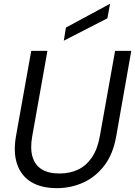

<svg xmlns="http://www.w3.org/2000/svg" viewBox="-20 -964 701 996"><path d="M275 12Q195 12 142.5 -19.5Q90 -51 69 -112Q48 -173 63 -258L142 -700H226L147 -256Q136 -194 148.5 -151Q161 -108 196 -86Q231 -64 289 -64Q342 -64 384.5 -84Q427 -104 456.5 -147Q486 -190 498 -258L577 -700H661L583 -258Q567 -165 521.5 -105.5Q476 -46 412 -17Q348 12 275 12ZM311 -753 322 -821 550 -944H551L537 -869Z"/></svg>

Font: DM Sans 28pt
Style: Italic
Weight: 400
Italic angle: -10°
Version: Version 4.004;gftools[0.9.30]